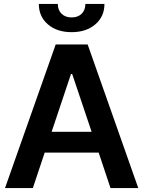

<svg xmlns="http://www.w3.org/2000/svg" viewBox="-20 -953 726 973"><path d="M146.5 0H5.4L262.2 -727.5H424.3L680.7 0H540L480 -179.7H206.5ZM339.8 -578.1 241.7 -285.2H444.3L345.7 -578.1ZM342.8 -790Q268.6 -790 222.7 -829.6Q176.8 -869.1 176.8 -933.1H272.9Q272.9 -901.9 292 -883.3Q311 -864.7 342.8 -864.7Q375 -864.7 393.8 -883.3Q412.6 -901.9 412.6 -933.1H509.3Q509.3 -869.1 463.1 -829.6Q417 -790 342.8 -790Z"/></svg>

Font: Inter Tight SemiBold
Style: Regular
Weight: 600
Designer: Rasmus Andersson
Foundry: rsms
Version: Version 3.004; ttfautohint (v1.8.4.7-5d5b)